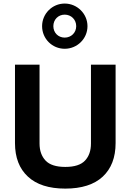

<svg xmlns="http://www.w3.org/2000/svg" viewBox="-20 -1082 752 1107"><path d="M504.4 -254.4C504.4 -213.4 493.2 -180.7 470.2 -156.2C447.3 -131.8 409.7 -119.6 356.4 -119.6C303.7 -119.6 265.6 -131.8 242.7 -156.2C219.7 -180.7 208 -213.4 208 -254.4V-709H66.4V-257.3C66.4 -173.8 91.3 -109.4 141.1 -63.5C190.4 -17.6 262.2 5.4 356.4 5.4C450.7 5.4 522.9 -17.6 572.3 -63.5C621.6 -109.4 646.5 -173.8 646.5 -257.3V-709H504.4ZM353 -1061.5C281.2 -1061.5 222.7 -1002.9 222.7 -931.2C222.7 -858.4 281.2 -800.8 353 -800.8C424.8 -800.8 484.4 -858.4 484.4 -931.2C484.4 -1002.9 424.8 -1061.5 353 -1061.5ZM353 -997.6C390.6 -997.6 419.4 -968.8 419.4 -931.2C419.4 -893.6 390.6 -865.2 353 -865.2C315.4 -865.2 287.6 -893.6 287.6 -931.2C287.6 -968.8 315.4 -997.6 353 -997.6Z"/></svg>

Font: Estedad Bold
Style: Regular
Weight: 700
Designer: Amin Abedi
Version: Version 7.3